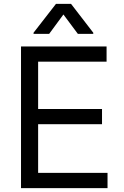

<svg xmlns="http://www.w3.org/2000/svg" viewBox="-20 -966 638 986"><path d="M87.9 0V-727.5H527.3V-649.4H175.8V-406.2H503.9V-328.1H175.8V-78.1H532.2V0ZM379.9 -792 305.7 -891.6 232.4 -792H152.3V-797.9L267.6 -946.3H344.7L459 -797.9V-792Z"/></svg>

Font: Inter
Style: Regular
Weight: 400
Designer: Rasmus Andersson
Foundry: rsms
Version: Version 4.000;git-8c9346024